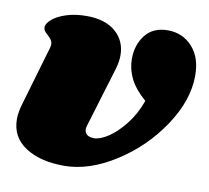

<svg xmlns="http://www.w3.org/2000/svg" viewBox="-65 -601 741 682"><g transform="rotate(10 305.5 -260.0)"><path d="M611 -387Q611 -298 549 -205Q487 -112 392 -51.5Q297 9 207 9Q121 9 67.5 -26Q14 -61 14 -126Q14 -150 23 -180L86 -395Q88 -403 88 -407Q88 -417 83 -424Q78 -431 69 -439Q54 -452 54 -462Q53 -476 71 -492Q89 -508 121.5 -518.5Q154 -529 195 -529Q262 -529 299.5 -496.5Q337 -464 337 -412Q337 -389 329 -362L264 -148Q261 -139 261 -133Q261 -120 270 -113Q279 -106 295 -106Q317 -106 346.5 -125.5Q376 -145 405 -181.5Q434 -218 452 -268Q412 -303 395.5 -337Q379 -371 379 -407Q379 -458 407 -493.5Q435 -529 488 -529Q541 -529 576 -491Q611 -453 611 -387Z"/></g></svg>

Font: Shrikhand
Style: Regular
Weight: 400
Italic angle: -14°
Version: Version 1.000;PS 1.000;hotconv 1.0.88;makeotf.lib2.5.647800